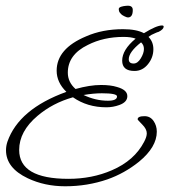

<svg xmlns="http://www.w3.org/2000/svg" viewBox="-20 -591 592 671"><path d="M208 60Q136 60 77 32Q1 -4 1 -66Q1 -81 6 -96Q46 -210 212 -270Q178 -303 178 -344Q178 -421 281 -464Q338 -489 410 -489Q457 -489 483 -475Q527 -502 546 -502Q552 -502 552 -498Q552 -489 535 -480Q528 -478 522 -475Q516 -472 509 -469L499 -462Q516 -445 516 -419Q516 -390 497 -366.5Q478 -343 450 -343Q407 -343 407 -379Q407 -417 454 -456Q438 -462 412 -462Q342 -462 287 -434Q217 -400 217 -337Q217 -304 244 -280Q294 -294 333 -294Q367 -294 389 -287Q425 -277 425 -255Q425 -234 397 -224Q375 -216 352 -216Q285 -216 235 -251Q164 -231 111 -186Q47 -132 47 -67Q47 34 219 34Q302 34 371 4Q450 -30 484 -96Q493 -113 493 -125Q493 -140 477 -156Q461 -172 461 -174Q461 -185 485 -185Q505 -185 516.5 -168.5Q528 -152 528 -131Q528 -77 466 -26Q415 15 355 36Q285 60 208 60ZM447 -369Q461 -369 472 -387Q483 -405 483 -420Q483 -434 473 -443Q430 -409 430 -384Q430 -369 447 -369ZM357 -239Q389 -239 389 -254Q389 -265 336 -265Q307 -265 272 -259Q314 -239 357 -239ZM427 -530Q423 -530 414 -534.5Q405 -539 403 -542Q397 -548 396 -552Q395 -556 395 -559Q395 -562 397 -564Q402 -568 411.5 -569.5Q421 -571 427 -571Q444 -571 444 -556Q444 -530 427 -530Z"/></svg>

Font: Petemoss
Style: Regular
Weight: 400
Designer: Robert E. Leuschke
Foundry: Robert E. Leuschke
Version: Version 1.010; ttfautohint (v1.8.3)